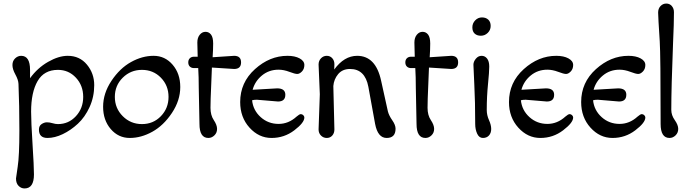

<svg xmlns="http://www.w3.org/2000/svg" viewBox="-20 -770 3885 1080"><path d="M118 290Q99 290 84.5 275.5Q70 261 70 234Q70 229 79.5 168Q89 107 89 -36Q89 -179 84 -298Q83 -321 66.5 -351Q50 -381 50 -404Q50 -427 65 -441.5Q80 -456 99 -456Q149 -456 149 -377V-330Q191 -388 250.5 -422Q310 -456 361 -456Q428 -456 469 -406.5Q510 -357 510 -291Q510 -225 484 -168Q458 -111 418 -74Q378 -37 333 -15.5Q288 6 247 6Q199 6 199 -41Q199 -62 214 -72Q229 -82 244 -82Q259 -82 275.5 -77Q292 -72 306 -72Q366 -72 407 -116.5Q448 -161 448 -225Q448 -289 407 -333Q366 -377 306 -377Q228 -377 191.5 -314Q155 -251 155 -142Q155 -84 163 41Q171 166 171 211Q171 290 118 290Z M670.5 -333Q626 -289 626 -225Q626 -161 670.5 -116.5Q715 -72 778.5 -72Q842 -72 885 -116.5Q928 -161 928 -225Q928 -289 885 -333Q842 -377 778.5 -377Q715 -377 670.5 -333ZM710 6Q646 6 603 -44Q560 -94 560 -169.5Q560 -245 607 -315.5Q654 -386 717 -421Q780 -456 844 -456Q908 -456 951 -406Q994 -356 994 -280.5Q994 -205 947 -134.5Q900 -64 837 -29Q774 6 710 6Z M1297 -382Q1292 -382 1172 -390Q1172 -377 1168 -291Q1164 -205 1164 -163.5Q1164 -122 1182.5 -94.5Q1201 -67 1201 -45Q1201 -23 1186 -8.5Q1171 6 1152 6Q1102 6 1102 -73L1098 -276Q1098 -338 1095 -387H1071Q1057 -387 1048 -395.5Q1039 -404 1039 -419Q1039 -434 1048 -442.5Q1057 -451 1071 -451H1092Q1090 -503 1090 -530.5Q1090 -558 1103.5 -574.5Q1117 -591 1136 -591Q1155 -591 1167 -575.5Q1179 -560 1179 -525Q1179 -490 1176 -448L1297 -456Q1336 -456 1336 -419Q1336 -382 1297 -382Z M1544 -199 1425 -209Q1408 -209 1398 -206Q1404 -149 1446.5 -111Q1489 -73 1547 -73Q1603 -73 1648 -114Q1664 -128 1672 -128Q1680 -128 1686 -122Q1692 -116 1692 -109Q1692 -80 1635.5 -37Q1579 6 1507.5 6Q1436 6 1383.5 -52Q1331 -110 1331 -196Q1331 -306 1414 -381Q1497 -456 1597 -456Q1639 -456 1665.5 -441.5Q1692 -427 1692 -404.5Q1692 -382 1678.5 -368Q1665 -354 1652 -354Q1639 -354 1607.5 -366Q1576 -378 1547 -378Q1493 -378 1453.5 -345.5Q1414 -313 1401 -265L1539 -273Q1585 -273 1585 -237Q1585 -199 1544 -199Z M1855 -286 1861 -42Q1861 -21 1849 -7.5Q1837 6 1818 6Q1799 6 1785.5 -7.5Q1772 -21 1772 -42L1779 -240Q1779 -240 1772 -407Q1772 -428 1785.5 -442Q1799 -456 1818 -456Q1837 -456 1849 -442.5Q1861 -429 1861 -409Q1861 -389 1860 -379Q1916 -456 1989 -456Q2094 -456 2124 -315L2162 -143Q2168 -120 2186.5 -93.5Q2205 -67 2205 -46Q2205 6 2155 6Q2105 6 2090 -73L2052 -282Q2033 -382 1949 -382Q1906 -382 1882 -353Q1858 -324 1855 -286Z M2518 -382Q2513 -382 2393 -390Q2393 -377 2389 -291Q2385 -205 2385 -163.5Q2385 -122 2403.5 -94.5Q2422 -67 2422 -45Q2422 -23 2407 -8.5Q2392 6 2373 6Q2323 6 2323 -73L2319 -276Q2319 -338 2316 -387H2292Q2278 -387 2269 -395.5Q2260 -404 2260 -419Q2260 -434 2269 -442.5Q2278 -451 2292 -451H2313Q2311 -503 2311 -530.5Q2311 -558 2324.5 -574.5Q2338 -591 2357 -591Q2376 -591 2388 -575.5Q2400 -560 2400 -525Q2400 -490 2397 -448L2518 -456Q2557 -456 2557 -419Q2557 -382 2518 -382Z M2653 -73Q2653 -199 2648 -294Q2643 -389 2643 -406Q2643 -423 2656.5 -439.5Q2670 -456 2689 -456Q2708 -456 2720 -440.5Q2732 -425 2732 -395.5Q2732 -366 2725 -296.5Q2718 -227 2718 -152Q2718 -122 2730.5 -94.5Q2743 -67 2743 -44.5Q2743 -22 2730.5 -8Q2718 6 2696.5 6Q2675 6 2664 -18Q2653 -42 2653 -73ZM2685 -569Q2663 -569 2650 -581Q2637 -593 2637 -616Q2637 -639 2653 -655.5Q2669 -672 2691 -672Q2713 -672 2726.5 -659.5Q2740 -647 2740 -624Q2740 -601 2723.5 -585Q2707 -569 2685 -569Z M3056 -199 2937 -209Q2920 -209 2910 -206Q2916 -149 2958.5 -111Q3001 -73 3059 -73Q3115 -73 3160 -114Q3176 -128 3184 -128Q3192 -128 3198 -122Q3204 -116 3204 -109Q3204 -80 3147.5 -37Q3091 6 3019.5 6Q2948 6 2895.5 -52Q2843 -110 2843 -196Q2843 -306 2926 -381Q3009 -456 3109 -456Q3151 -456 3177.5 -441.5Q3204 -427 3204 -404.5Q3204 -382 3190.5 -368Q3177 -354 3164 -354Q3151 -354 3119.5 -366Q3088 -378 3059 -378Q3005 -378 2965.5 -345.5Q2926 -313 2913 -265L3051 -273Q3097 -273 3097 -237Q3097 -199 3056 -199Z M3462 -199 3343 -209Q3326 -209 3316 -206Q3322 -149 3364.5 -111Q3407 -73 3465 -73Q3521 -73 3566 -114Q3582 -128 3590 -128Q3598 -128 3604 -122Q3610 -116 3610 -109Q3610 -80 3553.5 -37Q3497 6 3425.5 6Q3354 6 3301.5 -52Q3249 -110 3249 -196Q3249 -306 3332 -381Q3415 -456 3515 -456Q3557 -456 3583.5 -441.5Q3610 -427 3610 -404.5Q3610 -382 3596.5 -368Q3583 -354 3570 -354Q3557 -354 3525.5 -366Q3494 -378 3465 -378Q3411 -378 3371.5 -345.5Q3332 -313 3319 -265L3457 -273Q3503 -273 3503 -237Q3503 -199 3462 -199Z M3696 -73Q3696 -462 3691 -538Q3682 -676 3682 -699Q3682 -722 3695.5 -736Q3709 -750 3728 -750Q3747 -750 3759 -736Q3771 -722 3771 -701Q3771 -638 3766 -530Q3756 -276 3756 -152Q3756 -122 3775.5 -94.5Q3795 -67 3795 -45Q3795 -23 3780 -8.5Q3765 6 3746 6Q3696 6 3696 -73Z"/></svg>

Font: Macondo
Style: Regular
Weight: 400
Version: Version 2.001